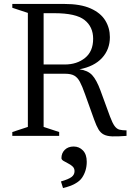

<svg xmlns="http://www.w3.org/2000/svg" viewBox="-20 -690 662 975"><path d="M42.5 -650.5V-670H306Q389 -670 440 -647.2Q491 -624.5 514.5 -586.2Q538 -548 538 -501.5Q538 -439 498.2 -395.8Q458.5 -352.5 383.5 -338Q425.5 -332.5 447.8 -308.8Q470 -285 490 -231L538.5 -98.5Q551 -65 562 -50Q573 -35 587.2 -31.5Q601.5 -28 622.5 -28V0Q577.5 3.5 550.2 2.5Q523 1.5 506.8 -7Q490.5 -15.5 480 -33.2Q469.5 -51 458.5 -81.5L411.5 -212.5Q397.5 -252.5 385.5 -274.8Q373.5 -297 356.8 -306.2Q340 -315.5 311 -315.5H201.5V-45.5L280.5 -19.5V0H42.5V-19.5L121.5 -45.5V-624.5ZM308.5 -362.5Q370.5 -362.5 411.8 -395.8Q453 -429 453 -493Q453 -554 409.2 -588.5Q365.5 -623 256 -623H201.5V-362.5ZM289.5 231.5Q329 220 343.8 208.5Q358.5 197 358.5 179Q358.5 164.5 348.5 155.2Q338.5 146 325.2 139.5Q312 133 302 126.8Q292 120.5 292 113Q292 87.5 309 70.8Q326 54 354 54Q382 54 401.2 74Q420.5 94 420.5 131.5Q420.5 177 396.8 212.2Q373 247.5 300 265Z"/></svg>

Font: Newsreader Text
Style: Regular
Weight: 400
Designer: Hugues Gentile
Foundry: Production Type
Version: Version 1.002